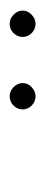

<svg xmlns="http://www.w3.org/2000/svg" viewBox="136 -844 95 408"><g transform="rotate(-90 184.0 -640.5)"><path d="M211 -640Q211 -629.5 202.2 -621.2Q193.5 -613 183 -613Q171.5 -613 163.2 -621.2Q155 -629.5 155 -640Q155 -651.5 163.2 -659.8Q171.5 -668 183 -668Q193.5 -668 202.2 -659.8Q211 -651.5 211 -640ZM365 -640Q365 -629.5 356.2 -621.2Q347.5 -613 337 -613Q325.5 -613 317.2 -621.2Q309 -629.5 309 -640Q309 -651.5 317.2 -659.8Q325.5 -668 337 -668Q347.5 -668 356.2 -659.8Q365 -651.5 365 -640Z"/></g></svg>

Font: Lato Hairline
Style: Italic
Weight: 100
Italic angle: -7°
Designer: Lukasz Dziedzic
Foundry: tyPoland Lukasz Dziedzic
Version: Version 2.007; 2014-02-27